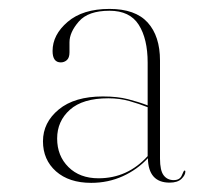

<svg xmlns="http://www.w3.org/2000/svg" viewBox="-20 -728 468 420"><path d="M95 -616.5Q95 -652 128 -680.2Q161 -708.5 219.5 -708.5Q276 -708.5 303 -678.8Q330 -649 330 -595.5V-381Q330 -355 338 -344.5Q346 -334 360 -334Q373.5 -334 377.8 -344.5Q382 -355 383.5 -355Q385.5 -355 385.5 -353Q385.5 -345 377 -336.8Q368.5 -328.5 351 -328.5Q304.5 -328.5 303.5 -382Q280.5 -357 248.5 -342.5Q216.5 -328 179.5 -328Q131 -328 102.5 -353.2Q74 -378.5 74 -419Q74 -460 108.5 -488.5Q143 -517 205 -517Q237 -517 260.2 -511Q283.5 -505 303 -497.5V-591Q303 -643 283.5 -673.8Q264 -704.5 219.5 -704.5Q173 -704.5 152.5 -681Q132 -657.5 132 -635.5V-613.5Q132 -601.5 126.2 -596.5Q120.5 -591.5 113 -591.5Q95 -591.5 95 -616.5ZM105 -425Q105 -387 129.8 -362.5Q154.5 -338 195.5 -338Q259 -338 303 -386.5V-493.5Q284 -501 262.8 -507Q241.5 -513 217 -513Q161 -513 133 -488Q105 -463 105 -425Z"/></svg>

Font: Fraunces 144pt S000 Thin
Style: Regular
Weight: 100
Version: Version 1.000; ttfautohint (v1.8.3)